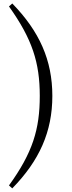

<svg xmlns="http://www.w3.org/2000/svg" viewBox="-20 -839 404 1074"><path d="M202.5 -302.4C202.5 -115.7 162.6 15.1 30.2 198.3L48.6 214.7C200.1 59.5 272.8 -101.8 272.8 -302.4C272.8 -502.9 200.1 -664 48.6 -819.5L30.2 -803C160.3 -620.7 202.5 -489 202.5 -302.4Z"/></svg>

Font: Source Han Serif CN VF
Style: Regular
Weight: 250
Designer: Ryoko NISHIZUKA 西塚涼子 (kana & ideographs); Frank Grießhammer (Latin, Greek & Cyrillic); Wenlong ZHANG 张文龙 (bopomofo); San
Foundry: Adobe
Version: Version 2.002;hotconv 1.1.0;makeotfexe 2.6.0